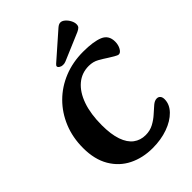

<svg xmlns="http://www.w3.org/2000/svg" viewBox="-266 -1033 1164 1164"><g transform="rotate(-45 315.5 -451.5)"><path d="M336 16Q251 16 183.5 -17.5Q116 -51 76.5 -118Q37 -185 37 -283Q37 -373 68 -448.5Q99 -524 154.5 -579.5Q210 -635 285.5 -665.5Q361 -696 450 -696Q538 -696 584.5 -676.5Q631 -657 631 -602Q631 -574 619 -552.5Q607 -531 592 -531Q583 -531 564 -542.5Q545 -554 532 -562Q508 -578 479 -594.5Q450 -611 413 -611Q353 -611 308.5 -573.5Q264 -536 239.5 -466.5Q215 -397 215 -301Q215 -222 233 -170.5Q251 -119 284 -94.5Q317 -70 361 -70Q399 -70 429.5 -86.5Q460 -103 484 -125Q508 -147 527.5 -163.5Q547 -180 565 -180Q580 -180 588 -170Q596 -160 596 -143Q596 -99 560.5 -62.5Q525 -26 466 -5Q407 16 336 16ZM283 -760Q274 -752 274 -746Q274 -738 284.5 -731.5Q295 -725 307 -725Q315 -725 320.5 -726Q326 -727 333 -730L510 -805Q525 -812 532.5 -819.5Q540 -827 540 -842Q540 -858 530.5 -876Q521 -894 506.5 -906.5Q492 -919 478 -919Q464 -919 448 -905Z"/></g></svg>

Font: Alkatra
Style: Regular
Weight: 400
Designer: Suman Bhandary
Version: Version 1.100;gftools[0.9.22]